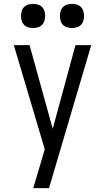

<svg xmlns="http://www.w3.org/2000/svg" viewBox="-20 -967 540 987"><path d="M232 0H151Q160 -30 169 -60.5Q178 -91 187 -121L210 -200L51 -735H132L251 -305L368 -735H449ZM350 -823Q338 -823 325.5 -826.5Q313 -830 304 -839Q295 -848 291.5 -860.5Q288 -873 288 -885Q288 -897 291.5 -909.5Q295 -922 304 -931Q313 -940 325.5 -943.5Q338 -947 350 -947Q362 -947 374.5 -943.5Q387 -940 396 -931Q405 -922 408.5 -909.5Q412 -897 412 -885Q412 -873 408.5 -860.5Q405 -848 396 -839Q387 -830 374.5 -826.5Q362 -823 350 -823ZM150 -823Q138 -823 125.5 -826.5Q113 -830 104 -839Q95 -848 91.5 -860.5Q88 -873 88 -885Q88 -897 91.5 -909.5Q95 -922 104 -931Q113 -940 125.5 -943.5Q138 -947 150 -947Q162 -947 174.5 -943.5Q187 -940 196 -931Q205 -922 208.5 -909.5Q212 -897 212 -885Q212 -873 208.5 -860.5Q205 -848 196 -839Q187 -830 174.5 -826.5Q162 -823 150 -823Z"/></svg>

Font: HulyMono
Style: Regular
Weight: 400
Monospace: yes
Designer: Belleve Invis
Foundry: Belleve Invis
Version: Version 33.2.5; ttfautohint (v1.8.4)